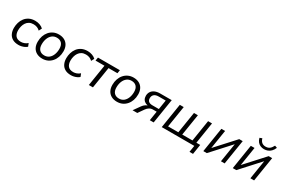

<svg xmlns="http://www.w3.org/2000/svg" viewBox="104 -1933 4843 3297"><g transform="rotate(30 2525.5 -284.0)"><path d="M263.2 8.9Q191 8.9 143.8 -18.3Q96.5 -45.5 73.2 -94.4Q49.8 -143.3 49.8 -207.2Q49.8 -260.6 65 -312.1Q80.2 -363.6 111.8 -404.9Q143.4 -446.2 192.7 -470.8Q242 -495.3 309.9 -495.3Q358.3 -495.3 402 -479.2Q445.7 -463.1 472.1 -436L442.6 -378.1Q417.5 -403.4 384.9 -416.2Q352.3 -429 312.6 -429Q264.3 -429 230 -410.1Q195.8 -391.2 174.4 -358.9Q152.9 -326.7 142.9 -287.6Q132.8 -248.5 132.8 -207.6Q132.8 -139.5 165.5 -98.4Q198.3 -57.3 272.7 -57.3Q303.4 -57.3 337.3 -69.6Q371.2 -82 399.8 -107.7L423.5 -47.8Q404.5 -30.2 377.8 -17.4Q351.1 -4.7 321.4 2.1Q291.7 8.9 263.2 8.9Z M733.2 8.9Q668.1 8.9 620.6 -17Q573.1 -42.9 547.7 -91.1Q522.3 -139.2 522.3 -205.2Q522.3 -266.9 540.4 -319.7Q558.5 -372.4 592.5 -412Q626.6 -451.6 673.5 -473.4Q720.3 -495.3 778.4 -495.3Q844 -495.3 891.3 -469.3Q938.6 -443.4 963.9 -395.5Q989.3 -347.6 989.3 -281.2Q989.3 -219.4 971.2 -166.7Q953.1 -114 919.1 -74.4Q885 -34.8 838.2 -12.9Q791.3 8.9 733.2 8.9ZM735.7 -56.4Q791.2 -56.4 829.4 -87.1Q867.5 -117.9 887.4 -169.8Q907.3 -221.7 907.3 -284.1Q907.3 -355.8 872.5 -392.9Q837.6 -430 775.9 -430Q720.9 -430 682.5 -399.2Q644.1 -368.4 624.2 -317Q604.3 -265.7 604.3 -202.2Q604.3 -131 639.2 -93.7Q674 -56.4 735.7 -56.4Z M1302.2 8.9Q1230 8.9 1182.8 -18.3Q1135.5 -45.5 1112.2 -94.4Q1088.8 -143.3 1088.8 -207.2Q1088.8 -260.6 1104 -312.1Q1119.2 -363.6 1150.8 -404.9Q1182.4 -446.2 1231.7 -470.8Q1281 -495.3 1348.9 -495.3Q1397.3 -495.3 1441 -479.2Q1484.7 -463.1 1511.1 -436L1481.6 -378.1Q1456.5 -403.4 1423.9 -416.2Q1391.3 -429 1351.6 -429Q1303.3 -429 1269 -410.1Q1234.8 -391.2 1213.4 -358.9Q1191.9 -326.7 1181.9 -287.6Q1171.8 -248.5 1171.8 -207.6Q1171.8 -139.5 1204.5 -98.4Q1237.3 -57.3 1311.7 -57.3Q1342.4 -57.3 1376.3 -69.6Q1410.2 -82 1438.8 -107.7L1462.5 -47.8Q1443.5 -30.2 1416.8 -17.4Q1390.1 -4.7 1360.4 2.1Q1330.7 8.9 1302.2 8.9Z M1654.9 0 1721.7 -420.7H1544.7L1555.3 -486.3H1989.9L1979.2 -420.7H1802.7L1735.9 0Z M2214.2 8.9Q2149.1 8.9 2101.6 -17Q2054.1 -42.9 2028.7 -91.1Q2003.3 -139.2 2003.3 -205.2Q2003.3 -266.9 2021.4 -319.7Q2039.5 -372.4 2073.5 -412Q2107.6 -451.6 2154.5 -473.4Q2201.3 -495.3 2259.4 -495.3Q2325 -495.3 2372.3 -469.3Q2419.6 -443.4 2444.9 -395.5Q2470.3 -347.6 2470.3 -281.2Q2470.3 -219.4 2452.2 -166.7Q2434.1 -114 2400.1 -74.4Q2366 -34.8 2319.2 -12.9Q2272.3 8.9 2214.2 8.9ZM2216.7 -56.4Q2272.2 -56.4 2310.4 -87.1Q2348.5 -117.9 2368.4 -169.8Q2388.3 -221.7 2388.3 -284.1Q2388.3 -355.8 2353.5 -392.9Q2318.6 -430 2256.9 -430Q2201.9 -430 2163.5 -399.2Q2125.1 -368.4 2105.2 -317Q2085.3 -265.7 2085.3 -202.2Q2085.3 -131 2120.2 -93.7Q2155 -56.4 2216.7 -56.4Z M2521.7 0 2614.3 -130.2Q2637.7 -163.2 2670 -183.9Q2702.2 -204.7 2731.1 -204.7H2747.8L2746.8 -196.4Q2699 -197.4 2665 -213.1Q2631.1 -228.9 2613.1 -258.7Q2595.1 -288.4 2595.1 -329.4Q2595.1 -376.6 2618.2 -412Q2641.3 -447.3 2684.4 -466.8Q2727.4 -486.3 2786.7 -486.3H3017.7L2940.3 0H2863.5L2893.1 -185.4H2819.5Q2779.9 -185.4 2748.6 -165.5Q2717.2 -145.5 2696.5 -115.7L2615.4 0ZM2774.7 -243.6H2902.4L2931.7 -428.7H2794.3Q2734.8 -428.7 2704.3 -402.3Q2673.8 -375.8 2673.8 -329.4Q2673.8 -284.9 2700.1 -264.3Q2726.3 -243.6 2774.7 -243.6Z M3725.5 130 3746 0H3100.5L3178 -486.3H3255.7L3188.5 -65.1H3391.5L3458.7 -486.3H3536.4L3469.2 -65.1H3672.1L3738.9 -486.3H3816.6L3749.8 -65.1H3826.2L3795.5 130Z M3925 0 4002 -486.3H4075.8L4010.8 -77.1H3982.9L4356.3 -486.3H4425.3L4347.8 0H4274.1L4339.5 -409.7H4367.4L3994 0Z M4509 0 4586 -486.3H4659.8L4594.8 -77.1H4566.9L4940.3 -486.3H5009.3L4931.8 0H4858.1L4923.5 -409.7H4951.4L4578 0ZM4808.5 -548.9Q4769.5 -548.9 4735.9 -563.5Q4702.3 -578 4679 -607.4Q4655.7 -636.8 4645.5 -679.9L4692.6 -697.7Q4706.6 -647.6 4736.5 -624Q4766.3 -600.4 4811.3 -600.4Q4856.9 -600.4 4887.5 -622.4Q4918 -644.3 4945.3 -696.7L4991.4 -679.9Q4971.7 -632.3 4943 -603.5Q4914.2 -574.6 4880.1 -561.7Q4846.1 -548.9 4808.5 -548.9Z"/></g></svg>

Font: Nunito Sans 12pt ExtraLight
Style: Italic
Weight: 200
Italic angle: -9°
Designer: Vernon Adams
Foundry: Vernon Adams
Version: Version 3.101;gftools[0.9.27]